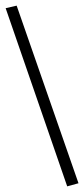

<svg xmlns="http://www.w3.org/2000/svg" viewBox="-28 -655 298 680"><path d="M210 5 -8 -626 31 -635 250 -6Z"/></svg>

Font: UnnaRegular
Style: Regular
Weight: 400
Designer: Jorge de Buen Unna
Foundry: Omnibus-Type
Version: Version 2.008;hotconv 1.0.109;makeotfexe 2.5.65596